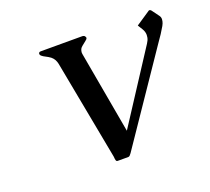

<svg xmlns="http://www.w3.org/2000/svg" viewBox="-88 -570 752 689"><g transform="rotate(-20 287.5 -225.5)"><path d="M264.2 -393.1 319.8 -81.1 494.6 -350.1Q501.5 -360.4 503.4 -370.1Q504.4 -375 504.4 -379.9Q504.4 -392.1 497.6 -403.3L485.8 -422.4L537.6 -457Q541 -460 543.5 -460Q546.9 -460 550.3 -456.1L570.8 -428.2Q575.2 -422.4 575.2 -414.6Q575.2 -411.1 574.2 -406.7Q572.8 -399.4 567.9 -390.6Q554.7 -367.2 532.2 -335.9L304.7 -1Q301.3 3.9 298.3 6.8Q295.4 9.3 292.5 9.3H251.5Q248 9.3 246.6 6.3Q245.6 4.9 244.6 -1.2Q243.7 -7.3 243.7 -10.3L171.9 -390.6Q168 -409.2 154.8 -419.9Q146 -426.3 137 -430.7Q127.9 -435.1 123 -439.5Q120.1 -441.4 118.7 -445.8Q118.7 -447.8 118.7 -449.2Q119.1 -450.7 120.1 -452.1Q122.1 -454.6 126 -454.6H286.1Q289.6 -454.6 293.5 -452.1Q296.4 -448.7 297.4 -445.8Q297.4 -444.3 297.4 -443.4Q296.4 -439 290 -434.6Q270 -419.4 267.6 -414.6Q265.1 -410.2 264.2 -405.3Q262.7 -399.4 264.2 -393.1Z"/></g></svg>

Font: Caudex
Style: Italic
Weight: 400
Italic angle: -13°
Version: Version 1.04